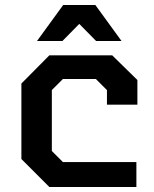

<svg xmlns="http://www.w3.org/2000/svg" viewBox="-20 -743 611 763"><path d="M127 -580 231 -723H359L463 -580H362L295 -648L228 -580ZM176 0 65 -111V-411L176 -523H426L526 -425V-327H405V-385L361 -429H230L186 -385V-143L230 -99H522V0Z"/></svg>

Font: Tomorrow Medium
Style: Regular
Weight: 500
Designer: Tony de Marco, Monica Rizzolli
Foundry: Just in Type
Version: Version 2.002